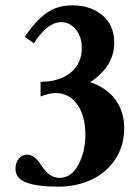

<svg xmlns="http://www.w3.org/2000/svg" viewBox="-20 -683 509 714"><path d="M195.8 11.2Q120.1 11.2 78.9 -3.9Q37.6 -19 37.6 -55.7Q37.6 -77.6 49.6 -92.8Q61.5 -107.9 81.5 -107.9Q108.9 -107.9 134.8 -66.4Q163.6 -21.5 201.2 -21.5Q244.6 -21.5 271 -69.6Q297.4 -117.7 297.4 -183.1Q297.4 -252.9 267.1 -294.9Q236.8 -336.9 187 -336.9Q163.1 -336.9 130.9 -324.2V-378.9Q200.7 -378.9 242.4 -412.8Q284.2 -446.8 284.2 -504.9Q284.2 -545.9 262 -573.2Q239.7 -600.6 207.5 -600.6Q156.2 -600.6 106 -522L72.3 -545.9Q110.4 -603.5 151.1 -633.3Q191.9 -663.1 249.5 -663.1Q316.9 -663.1 360.8 -626.2Q404.8 -589.4 404.8 -523.9Q404.8 -436 315.4 -377.9Q379.9 -354.5 410.9 -310.1Q441.9 -265.6 441.9 -206.5Q441.9 -141.1 408.9 -91.1Q376 -41 320.3 -14.9Q264.6 11.2 195.8 11.2Z"/></svg>

Font: Elstob 14pt
Style: Bold
Weight: 700
Designer: Peter S. Baker
Version: Version 1.015